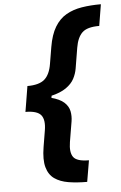

<svg xmlns="http://www.w3.org/2000/svg" viewBox="-60 -814 623 992"><g transform="rotate(-5 251.0 -318.0)"><path d="M74.7 -310.4 86.8 -384Q147.9 -384 176 -408.6Q204.1 -433.3 212.9 -488L227.2 -573.4Q237.9 -637.7 261.8 -677.1Q285.7 -716.6 321.3 -737Q357 -757.4 402.5 -764.7Q447.9 -772 501.7 -772L483.5 -661.1Q420.4 -661.3 394.8 -636.3Q369.2 -611.4 360.5 -559L342.9 -452.6Q338.5 -425.8 325.1 -400.3Q311.7 -374.8 282.7 -354.6Q253.7 -334.3 203.5 -322.4Q153.3 -310.4 74.7 -310.4ZM351.3 136.2Q298 136.2 254.7 129.1Q211.5 121.9 182.6 101.6Q153.8 81.3 142.8 41.7Q131.8 2.2 142.4 -62.3L156.5 -147.3Q165.7 -201.8 145.9 -226.7Q126.1 -251.6 65 -251.8L77.3 -325.3Q155.4 -325.3 201.7 -313.3Q248.1 -301.2 270.2 -281.1Q292.3 -260.9 297.4 -235.3Q302.5 -209.7 298.1 -182.7L280.4 -76.7Q271.8 -24.2 289.4 0.8Q307 25.8 370.1 25.8ZM65 -251.6 87 -384.2H217.1L194.9 -251.6Z"/></g></svg>

Font: Inter Variable
Style: Italic
Weight: 400
Italic angle: -9.39999°
Designer: Rasmus Andersson
Foundry: rsms
Version: Version 4.001;git-9221beed3